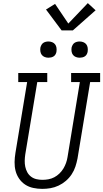

<svg xmlns="http://www.w3.org/2000/svg" viewBox="-20 -1203 662 1231"><path d="M251 8Q222 8 193.5 2Q165 -4 142 -19Q119 -34 103 -57Q87 -80 80 -107Q73 -134 73.5 -163.5Q74 -193 79 -223L154 -677H97V-735H283V-677H219L142 -213Q139 -193 138.5 -173Q138 -153 142 -134Q146 -115 155 -98.5Q164 -82 179 -70.5Q194 -59 213 -54.5Q232 -50 252 -50Q271 -50 290.5 -53.5Q310 -57 328 -66.5Q346 -76 361 -90.5Q376 -105 386.5 -122.5Q397 -140 403.5 -158.5Q410 -177 413 -196L492 -677H436V-735H622V-677H558L477 -187Q472 -161 463.5 -135Q455 -109 439.5 -85.5Q424 -62 402.5 -43.5Q381 -25 355.5 -13Q330 -1 303.5 3.5Q277 8 251 8ZM491 -833Q478 -833 466.5 -837.5Q455 -842 448 -851Q441 -860 439 -872.5Q437 -885 439 -898Q441 -906 445.5 -914.5Q450 -923 457.5 -928Q465 -933 473.5 -935Q482 -937 491 -937Q503 -937 514.5 -932.5Q526 -928 533 -919Q540 -910 542 -897.5Q544 -885 542 -872Q541 -864 536.5 -855.5Q532 -847 524.5 -842Q517 -837 508 -835Q499 -833 491 -833ZM291 -833Q278 -833 266.5 -837.5Q255 -842 248 -851Q241 -860 239 -872.5Q237 -885 239 -898Q241 -906 245.5 -914.5Q250 -923 257.5 -928Q265 -933 273.5 -935Q282 -937 291 -937Q303 -937 314.5 -932.5Q326 -928 333 -919Q340 -910 342 -897.5Q344 -885 342 -872Q341 -864 336.5 -855.5Q332 -847 324.5 -842Q317 -837 308 -835Q299 -833 291 -833ZM375 -1008 275 -1142 333 -1178 418 -1052 543 -1183 593 -1137 447 -1008Z"/></svg>

Font: Iosevka Etoile Light Oblique
Style: Regular
Weight: 300
Italic angle: -9°
Designer: Belleve Invis
Foundry: Belleve Invis
Version: Version 15.5.2; ttfautohint (v1.8.4)